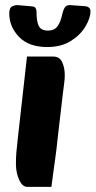

<svg xmlns="http://www.w3.org/2000/svg" viewBox="-20 -711 372 747"><path d="M86 16Q67 16 54.5 -11.5Q42 -39 42 -73Q42 -96 43.5 -116Q45 -136 49 -170L85 -491H187Q212 -491 222 -469Q232 -447 232 -419Q232 -405 230 -389.5Q228 -374 224 -342L205 -179Q200 -130 195 -95Q190 -60 186.5 -33.5Q183 -7 180 16ZM164 -528Q92 -528 54 -567.5Q16 -607 16 -659Q16 -681 28 -686.5Q40 -692 51 -691L106 -686Q115 -685 118.5 -679.5Q122 -674 122 -666Q122 -627 131 -609.5Q140 -592 167 -592Q191 -592 203.5 -608.5Q216 -625 223 -659Q228 -678 234.5 -685Q241 -692 255 -691L310 -687Q321 -686 326.5 -681Q332 -676 332 -667Q332 -641 312.5 -608Q293 -575 255.5 -551.5Q218 -528 164 -528Z"/></svg>

Font: Alkatra
Style: Regular
Weight: 400
Designer: Suman Bhandary
Version: Version 1.100;gftools[0.9.22]